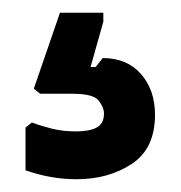

<svg xmlns="http://www.w3.org/2000/svg" viewBox="-20 -51 283 301"><path d="M100 230Q60 230 20 216V149L30 141Q43 146 60.5 150.5Q78 155 99 155Q120 155 131.5 149Q143 143 143 127Q143 117 134.5 106.5Q126 96 94 96H43L33 88L74 -31H142V-17L122 54H130L141 40Q179 40 201 65Q223 90 223 129Q223 182 186.5 206Q150 230 100 230Z"/></svg>

Font: AR One Sans
Style: Bold
Weight: 700
Designer: Niteesh Yadav
Foundry: Niteesh Yadav
Version: Version 1.001;gftools[0.9.33]